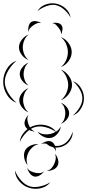

<svg xmlns="http://www.w3.org/2000/svg" viewBox="-119 -840 547 1205"><path d="M116 -770Q133 -799 166.5 -811.5Q200 -824 233 -817Q266 -811 292.5 -787Q319 -763 324 -730Q308 -759 283 -780.5Q258 -802 231 -808Q205 -813 173.5 -802Q142 -791 116 -770ZM60 -639Q56 -654 60 -673Q64 -692 76 -701Q89 -710 108 -707Q127 -704 140 -695Q125 -699 112.5 -693.5Q100 -688 90 -681Q80 -674 70.5 -664Q61 -654 60 -639ZM207 -695Q221 -699 239 -696.5Q257 -694 266 -683Q275 -672 273 -653.5Q271 -635 263 -623Q266 -637 260 -648Q254 -659 247 -668Q240 -677 231 -685.5Q222 -694 207 -695ZM60 -463Q36 -472 18 -495Q0 -518 0 -543Q0 -568 18 -591Q36 -614 60 -623Q41 -607 32.5 -585Q24 -563 24 -543Q24 -523 32.5 -501Q41 -479 60 -463ZM263 -607Q291 -597 311 -570Q331 -543 331 -513Q331 -483 311 -456Q291 -429 263 -419Q286 -438 296.5 -463.5Q307 -489 307 -513Q307 -537 296.5 -562.5Q286 -588 263 -607ZM-15 -195Q-54 -209 -76.5 -247Q-99 -285 -99 -327Q-99 -369 -76.5 -407Q-54 -445 -15 -459Q-47 -432 -68 -396Q-89 -360 -89 -327Q-89 -294 -68 -258Q-47 -222 -15 -195ZM60 -303Q39 -311 22 -331.5Q5 -352 5 -375Q5 -398 22 -418.5Q39 -439 60 -447Q43 -432 36 -412.5Q29 -393 29 -375Q29 -357 36 -337.5Q43 -318 60 -303ZM263 -403Q291 -393 312 -365Q333 -337 333 -307Q333 -277 312 -249Q291 -221 263 -211Q286 -230 297.5 -256.5Q309 -283 309 -307Q309 -331 297.5 -357.5Q286 -384 263 -403ZM338 -331Q370 -319 389 -288Q408 -257 408 -223Q408 -189 389 -158Q370 -127 338 -115Q364 -137 381 -166.5Q398 -196 398 -223Q398 -250 381 -279.5Q364 -309 338 -331ZM60 -135Q38 -143 20 -165Q2 -187 2 -211Q2 -235 20 -257Q38 -279 60 -287Q42 -272 34 -251Q26 -230 26 -211Q26 -192 34 -171Q42 -150 60 -135ZM263 -195Q283 -188 299 -169Q315 -150 315 -129Q315 -108 299 -89Q283 -70 263 -63Q279 -76 285 -94Q291 -112 291 -129Q291 -146 285 -164Q279 -182 263 -195ZM100 -15Q82 -15 63 -24.5Q44 -34 38 -51Q31 -67 39 -87.5Q47 -108 60 -119Q51 -104 53 -88Q55 -72 60 -59Q65 -46 74 -33.5Q83 -21 100 -15ZM263 -47Q260 -23 242.5 -1.5Q225 20 202 25Q178 30 153 17.5Q128 5 116 -15Q135 0 156.5 2.5Q178 5 196 1Q215 -3 233.5 -14.5Q252 -26 263 -47ZM337 -14Q339 15 321.5 40.5Q304 66 278 77Q252 89 221.5 85Q191 81 171 60Q197 73 225 75.5Q253 78 274 68Q295 59 312 36.5Q329 14 337 -14ZM5 51Q9 14 36.5 -14.5Q64 -43 100 -53Q137 -63 175.5 -52Q214 -41 235 -10Q204 -32 168 -41.5Q132 -51 103 -43Q74 -36 47.5 -9.5Q21 17 5 51ZM139 65Q151 54 170.5 48Q190 42 204 49Q219 56 226 75Q233 94 232 111Q228 95 216.5 86Q205 77 194 71Q182 65 168 61.5Q154 58 139 65ZM55 197Q39 180 33.5 153Q28 126 38 105Q49 84 74.5 73Q100 62 123 65Q100 70 84 85Q68 100 60 116Q51 133 48.5 154.5Q46 176 55 197ZM226 125Q239 139 245 160.5Q251 182 243 199Q235 216 214 225Q193 234 174 232Q193 228 204 215.5Q215 203 221 189Q228 175 230.5 158.5Q233 142 226 125ZM158 235Q149 249 131 260Q113 271 96 268Q80 264 67.5 247Q55 230 52 213Q60 228 74 234.5Q88 241 101 244Q114 247 129.5 246.5Q145 246 158 235ZM197 304Q174 333 135.5 341.5Q97 350 62 338Q27 327 1.5 297Q-24 267 -25 230Q-12 264 13 292Q38 320 66 329Q94 338 130 330.5Q166 323 197 304Z"/></svg>

Font: Rubik Puddles
Style: Regular
Weight: 400
Designer: Hubert and Fischer, NaN
Foundry: Hubert and Fischer, NaN
Version: Version 2.200